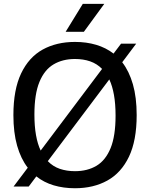

<svg xmlns="http://www.w3.org/2000/svg" viewBox="-20 -967 778 996"><path d="M129 0.5H50.5L124 -97Q88 -143.5 68.8 -211.2Q49.5 -279 49.5 -370Q49.5 -502 89.5 -586Q129.5 -670 201.2 -709.8Q273 -749.5 369 -749.5Q428.5 -749.5 479 -734.5Q529.5 -719.5 569 -689L608 -740.5H686.5L614 -644Q650 -597.5 669.5 -529.5Q689 -461.5 689 -370Q689 -238 649 -154.2Q609 -70.5 537 -30.5Q465 9.5 369 9.5Q309.5 9.5 258.8 -5.5Q208 -20.5 168.5 -52ZM158.5 -373Q158.5 -312.5 166.8 -266Q175 -219.5 191 -186L509.5 -609.5Q483 -636.5 447.5 -648.8Q412 -661 369 -661Q305 -661 257.8 -633Q210.5 -605 184.5 -541.8Q158.5 -478.5 158.5 -373ZM369 -79Q433.5 -79 480.8 -107.2Q528 -135.5 553.8 -198.8Q579.5 -262 579.5 -367Q579.5 -428 571.2 -474.5Q563 -521 547 -555L228 -131Q254.5 -103.5 290.2 -91.2Q326 -79 369 -79ZM320.5 -802 409.5 -947H521L415 -802Z"/></svg>

Font: Encode Sans Md
Style: Regular
Weight: 500
Designer: Multiple Designers
Foundry: Impallari Type
Version: Version 3.002; ttfautohint (v1.8.3) -l 8 -r 50 -G 200 -x 14 